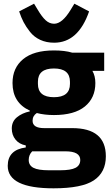

<svg xmlns="http://www.w3.org/2000/svg" viewBox="-20 -811 602 1043"><path d="M274 -579Q232 -579 198.5 -594.5Q165 -610 143 -638Q121 -666 108 -691Q95 -716 84 -749L165 -791L185 -758Q208 -719 228.5 -700.5Q249 -682 274 -682Q318 -682 364 -758L384 -791L464 -749Q405 -579 274 -579ZM271 212Q22 212 22 90Q22 3 120 -10V-21Q84 -28 64 -53Q44 -78 44 -113Q44 -151 72 -174Q100 -197 142 -206V-210Q48 -253 48 -360Q48 -442 105.5 -489.5Q163 -537 273 -537Q332 -537 372 -525H546V-426H482Q498 -398 498 -360Q498 -279 441 -232.5Q384 -186 273 -186Q222 -186 180 -197Q157 -182 157 -155Q157 -115 220 -115H372Q555 -115 555 38Q555 125 490 168.5Q425 212 271 212ZM360 -355V-367Q360 -439 273 -439Q186 -439 186 -367V-355Q186 -283 273 -283Q360 -283 360 -355ZM246 114H306Q365 114 390.5 100.5Q416 87 416 58Q416 11 335 11H155Q136 30 136 58Q136 87 161.5 100.5Q187 114 246 114Z"/></svg>

Font: Anuphan
Style: Bold
Weight: 700
Designer: Mike Abbink, Paul van der Laan, Pieter van Rosmalen, Mint Tantisuwanna
Foundry: Bold Monday; Cadson Demak
Version: Version 3.002;hotconv 1.0.109;makeotfexe 2.5.65596